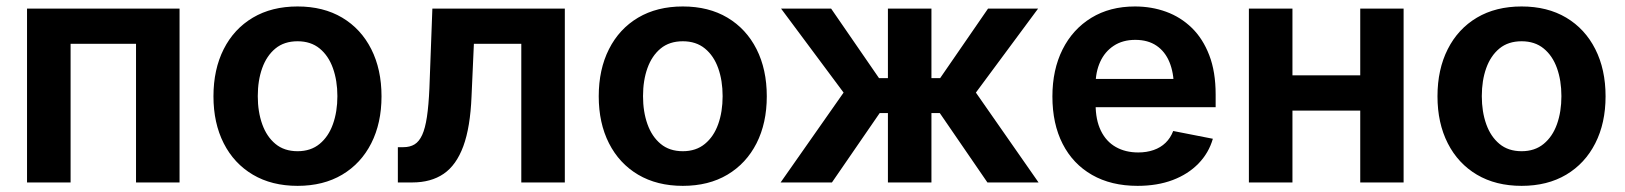

<svg xmlns="http://www.w3.org/2000/svg" viewBox="-20 -573 5104 603"><path d="M543.9 -545.9V0H407.2V-435.5H201.7V0H64.9V-545.9Z M914.6 10.7Q833.5 10.7 774.2 -24.4Q714.8 -59.6 682.6 -123Q650.4 -186.5 650.4 -270.5Q650.4 -355 682.6 -418.7Q714.8 -482.4 774.2 -517.6Q833.5 -552.7 914.6 -552.7Q995.6 -552.7 1054.7 -517.6Q1113.8 -482.4 1146 -418.7Q1178.2 -355 1178.2 -270.5Q1178.2 -186.5 1146 -123Q1113.8 -59.6 1054.7 -24.4Q995.6 10.7 914.6 10.7ZM914.6 -98.1Q956.1 -98.1 983.9 -121.1Q1011.7 -144 1025.6 -183.1Q1039.6 -222.2 1039.6 -271Q1039.6 -319.8 1025.6 -358.9Q1011.7 -397.9 983.9 -420.7Q956.1 -443.4 914.6 -443.4Q872.6 -443.4 845 -420.7Q817.4 -397.9 803.5 -359.1Q789.6 -320.3 789.6 -271Q789.6 -222.2 803.5 -183.1Q817.4 -144 845 -121.1Q872.6 -98.1 914.6 -98.1Z M1229.5 0V-110.8H1247.1Q1267.6 -110.8 1282 -119.6Q1296.4 -128.4 1305.9 -149.2Q1315.4 -169.9 1320.8 -205.8Q1326.2 -241.7 1328.6 -295.9L1337.9 -545.9H1753.9V0H1617.2V-435.5H1468.3L1460.9 -270Q1457 -173.3 1435.1 -113.8Q1413.1 -54.2 1373.3 -27.1Q1333.5 0 1274.9 0Z M2124.5 10.7Q2043.5 10.7 1984.1 -24.4Q1924.8 -59.6 1892.6 -123Q1860.4 -186.5 1860.4 -270.5Q1860.4 -355 1892.6 -418.7Q1924.8 -482.4 1984.1 -517.6Q2043.5 -552.7 2124.5 -552.7Q2205.6 -552.7 2264.6 -517.6Q2323.7 -482.4 2356 -418.7Q2388.2 -355 2388.2 -270.5Q2388.2 -186.5 2356 -123Q2323.7 -59.6 2264.6 -24.4Q2205.6 10.7 2124.5 10.7ZM2124.5 -98.1Q2166 -98.1 2193.8 -121.1Q2221.7 -144 2235.6 -183.1Q2249.5 -222.2 2249.5 -271Q2249.5 -319.8 2235.6 -358.9Q2221.7 -397.9 2193.8 -420.7Q2166 -443.4 2124.5 -443.4Q2082.5 -443.4 2054.9 -420.7Q2027.3 -397.9 2013.4 -359.1Q1999.5 -320.3 1999.5 -271Q1999.5 -222.2 2013.4 -183.1Q2027.3 -144 2054.9 -121.1Q2082.5 -98.1 2124.5 -98.1Z M2431.6 0 2629.4 -282.2 2433.1 -545.9H2590.3L2740.7 -327.6H2768.6V-545.9H2905.3V-327.6H2932.6L3083 -545.9H3240.2L3044.9 -282.2L3241.7 0H3081.1L2931.6 -217.8H2905.3V0H2768.6V-217.8H2742.7L2592.8 0Z M3552.7 10.7Q3469.7 10.7 3409.7 -23.7Q3349.6 -58.1 3317.4 -121.1Q3285.2 -184.1 3285.2 -270Q3285.2 -354 3317.1 -417.7Q3349.1 -481.4 3407.5 -517.1Q3465.8 -552.7 3544.4 -552.7Q3596.7 -552.7 3642.3 -536.1Q3688 -519.5 3722.9 -485.6Q3757.8 -451.7 3777.8 -399.7Q3797.9 -347.7 3797.9 -276.4V-236.3H3345.2V-325.2H3730.5L3666.5 -300.3Q3666.5 -344.7 3652.8 -377.9Q3639.2 -411.1 3612.3 -429.4Q3585.4 -447.8 3545.4 -447.8Q3505.9 -447.8 3477.8 -429.2Q3449.7 -410.6 3435.3 -378.9Q3420.9 -347.2 3420.9 -308.1V-245.6Q3420.9 -196.3 3437.5 -162.4Q3454.1 -128.4 3484.4 -111.3Q3514.6 -94.2 3554.7 -94.2Q3581.1 -94.2 3603 -101.8Q3625 -109.4 3640.6 -124.5Q3656.2 -139.6 3664.6 -161.6L3789.1 -137.2Q3776.4 -92.8 3743.9 -59.3Q3711.4 -25.9 3663.1 -7.6Q3614.7 10.7 3552.7 10.7Z M4289.1 -336.4V-225.6H4001.5V-336.4ZM4039.1 -545.9V0H3902.3V-545.9ZM4388.2 -545.9V0H4252V-545.9Z M4758.8 10.7Q4677.7 10.7 4618.4 -24.4Q4559.1 -59.6 4526.9 -123Q4494.6 -186.5 4494.6 -270.5Q4494.6 -355 4526.9 -418.7Q4559.1 -482.4 4618.4 -517.6Q4677.7 -552.7 4758.8 -552.7Q4839.8 -552.7 4898.9 -517.6Q4958 -482.4 4990.2 -418.7Q5022.5 -355 5022.5 -270.5Q5022.5 -186.5 4990.2 -123Q4958 -59.6 4898.9 -24.4Q4839.8 10.7 4758.8 10.7ZM4758.8 -98.1Q4800.3 -98.1 4828.1 -121.1Q4856 -144 4869.9 -183.1Q4883.8 -222.2 4883.8 -271Q4883.8 -319.8 4869.9 -358.9Q4856 -397.9 4828.1 -420.7Q4800.3 -443.4 4758.8 -443.4Q4716.8 -443.4 4689.2 -420.7Q4661.6 -397.9 4647.7 -359.1Q4633.8 -320.3 4633.8 -271Q4633.8 -222.2 4647.7 -183.1Q4661.6 -144 4689.2 -121.1Q4716.8 -98.1 4758.8 -98.1Z"/></svg>

Font: Inter
Style: 650
Weight: 650
Designer: Rasmus Andersson
Foundry: rsms
Version: Version 4.001;git-66647c0bb